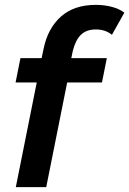

<svg xmlns="http://www.w3.org/2000/svg" viewBox="-20 -769 531 789"><path d="M45 0 131 -430H44L64 -530H151L159 -568Q176 -652 230 -700.5Q284 -749 374 -749Q408 -749 439 -741Q470 -733 491 -717L440 -626Q413 -648 374 -648Q335 -648 312.5 -626Q290 -604 279 -559L273 -530H419L399 -430H256L170 0Z"/></svg>

Font: Montserrat Thin SemiBold
Style: Italic
Weight: 600
Italic angle: -11.3°
Version: Version 9.000